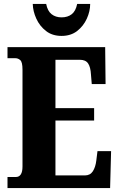

<svg xmlns="http://www.w3.org/2000/svg" viewBox="-20 -953 603 973"><path d="M18 0V-56H60Q94 -56 94 -109V-600Q94 -638 83 -648Q72 -658 58 -658H18V-714H513L515 -527H445L441 -575Q439 -613 426.5 -631.5Q414 -650 385 -650H261V-405H457V-342H261V-64H410Q437 -64 450.5 -85Q464 -106 468 -139L474 -187H543L538 0ZM292 -771Q245 -771 213 -796Q181 -821 164 -858.5Q147 -896 146 -933H214Q221 -897 241.5 -881Q262 -865 292 -865Q323 -865 343.5 -881Q364 -897 371 -933H437Q437 -896 420 -858.5Q403 -821 371 -796Q339 -771 292 -771Z"/></svg>

Font: Noto Serif ExtraCondensed Black
Style: Regular
Weight: 900
Width: 2
Designer: Monotype Design Team
Foundry: Monotype Imaging Inc.
Version: Version 2.015; ttfautohint (v1.8.4.7-5d5b)